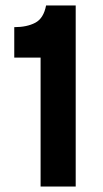

<svg xmlns="http://www.w3.org/2000/svg" viewBox="-20 -680 374 700"><path d="M128 0V-470H32V-581Q78 -581 108.5 -597Q139 -613 148 -660H256V0Z"/></svg>

Font: Bricolage Grotesque 12pt SemiBold
Style: Regular
Weight: 600
Designer: Mathieu Triay
Foundry: Atelier Triay
Version: Version 1.001; ttfautohint (v1.8.4.7-5d5b);gftools[0.9.33.de